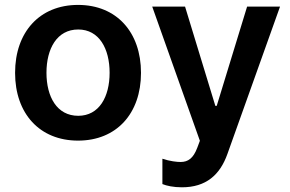

<svg xmlns="http://www.w3.org/2000/svg" viewBox="-20 -573 1205 797"><path d="M304 10.7C463.8 10.7 565.3 -101.9 565.3 -270.6C565.3 -439.6 463.8 -552.6 304 -552.6C144.2 -552.6 42.6 -439.6 42.6 -270.6C42.6 -101.9 144.2 10.7 304 10.7ZM172.9 -271C172.9 -370.7 216.3 -450.6 304.7 -450.6C391.7 -450.6 435 -370.7 435 -271C435 -171.2 391.7 -92.3 304.7 -92.3C216.3 -92.3 172.9 -171.2 172.9 -271ZM611.9 -545.5 809.7 11.4 798.7 40.8C782.3 84.2 760.7 99.1 730.5 99.4C716.3 99.8 684.3 96.2 654.1 85.9V191.1C671.5 198.2 699.9 204.5 735.1 204.5C835.2 204.5 893.1 153.1 924 66.1L1142.4 -545.5H1005.7L879.6 -133.5H873.9L748.2 -545.5Z"/></svg>

Font: Margiela Sans Semi Bold
Style: Regular
Weight: 600
Designer: Stefan Endress, Andreas Faust
Version: Version 1.100;FEAKit 1.0